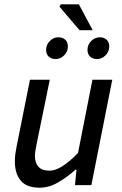

<svg xmlns="http://www.w3.org/2000/svg" viewBox="-20 -859 567 891"><path d="M164 12Q103 12 76 -21Q49 -54 49 -110Q49 -128 51 -143.5Q53 -159 57 -179L119 -489H211L150 -191Q147 -173 144.5 -160.5Q142 -148 142 -136Q142 -103 158.5 -85Q175 -67 210 -67Q236 -67 268.5 -87Q301 -107 342 -149L409 -489H501L404 0H328L335 -72H331Q293 -38 250.5 -13Q208 12 164 12ZM238 -585Q219 -585 206.5 -596Q194 -607 194 -628Q194 -651 211 -668.5Q228 -686 251 -686Q270 -686 282.5 -675Q295 -664 295 -643Q295 -620 278 -602.5Q261 -585 238 -585ZM430 -585Q411 -585 398.5 -596Q386 -607 386 -628Q386 -651 403 -668.5Q420 -686 444 -686Q462 -686 474.5 -675Q487 -664 487 -643Q487 -620 470 -602.5Q453 -585 430 -585ZM349 -719 256 -828 262 -839H346L410 -719Z"/></svg>

Font: Source Sans 3 ExtraLight Medium
Style: Italic
Weight: 500
Italic angle: -11°
Version: Version 3.052;hotconv 1.1.0;makeotfexe 2.6.0